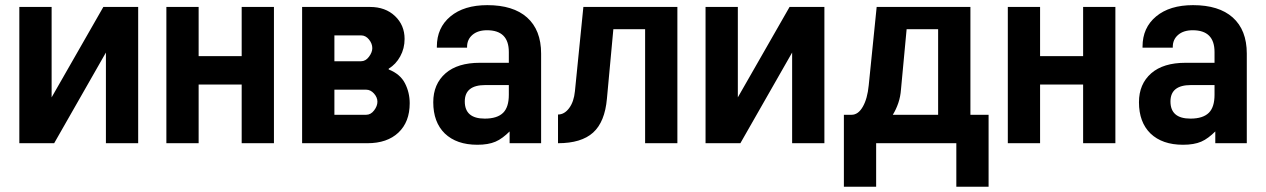

<svg xmlns="http://www.w3.org/2000/svg" viewBox="-20 -546 4827 732"><path d="M53.7 -519.5H176.8V-174.8L374 -519.5H506.8V0H383.8V-345.7L186.5 0H53.7Z M614.3 -519.5H737.3V-332H901.4V-519.5H1024.4V0H901.4V-223.6H737.3V0H614.3Z M1131.8 -519.5H1390.6Q1449.2 -519.5 1485.8 -484.9Q1522.5 -450.2 1522.5 -397.5Q1522.5 -361.3 1505.9 -331.1Q1489.3 -300.8 1461.9 -284.2V-281.2Q1505.9 -263.7 1523.9 -228.5Q1542 -193.4 1542 -152.3Q1542 -81.1 1499 -40.5Q1456.1 0 1380.9 0H1131.8ZM1376 -204.1H1254.9V-108.4H1376Q1393.6 -108.4 1406.2 -125Q1418.9 -141.6 1418.9 -158.2Q1418.9 -174.8 1405.8 -189.5Q1392.6 -204.1 1376 -204.1ZM1356.4 -411.1H1254.9V-312.5H1356.4Q1374 -312.5 1386.7 -329.6Q1399.4 -346.7 1399.4 -362.3Q1399.4 -379.9 1386.7 -395.5Q1374 -411.1 1356.4 -411.1Z M1989.3 -479.5Q2043 -431.6 2043 -341.8V0H1922.9V-44.9Q1910.2 -32.2 1896.5 -22Q1882.8 -11.7 1869.1 -5.9Q1841.8 5.9 1799.8 5.9Q1720.7 5.9 1675.8 -37.1Q1631.8 -80.1 1631.8 -156.2Q1631.8 -225.6 1678.7 -266.6Q1724.6 -306.6 1809.6 -306.6H1919.9V-347.7Q1919.9 -430.7 1836.9 -430.7Q1801.8 -430.7 1781.2 -413.1Q1760.7 -395.5 1760.7 -367.2V-364.3H1645.5V-368.2Q1645.5 -440.4 1697.3 -483.4Q1749 -526.4 1837.9 -526.4Q1936.5 -526.4 1989.3 -479.5ZM1898.4 -116.2Q1919.9 -137.7 1919.9 -184.6V-221.7H1830.1Q1752 -221.7 1752 -159.2Q1752 -93.8 1828.1 -93.8Q1876 -93.8 1898.4 -116.2Z M2204.1 -519.5H2562.5V0H2439.5V-434.6H2318.4L2293.9 -169.9Q2286.1 -81.1 2241.2 -40.5Q2196.3 0 2107.4 0V-109.4Q2131.8 -109.4 2149.9 -133.8Q2168 -158.2 2171.9 -198.2Z M2669.9 -519.5H2793V-174.8L2990.2 -519.5H3123V0H3000V-345.7L2802.7 0H2669.9Z M3322.3 -519.5H3679.7V-108.4H3749V166H3626V0H3320.3V166H3197.3V-108.4H3226.6Q3252 -108.4 3269.5 -139.2Q3287.1 -169.9 3292 -220.7ZM3436.5 -434.6 3415 -205.1Q3413.1 -177.7 3404.8 -153.3Q3396.5 -128.9 3383.8 -108.4H3556.6V-434.6Z M3822.3 -519.5H3945.3V-332H4109.4V-519.5H4232.4V0H4109.4V-223.6H3945.3V0H3822.3Z M4679.7 -479.5Q4733.4 -431.6 4733.4 -341.8V0H4613.3V-44.9Q4600.6 -32.2 4586.9 -22Q4573.2 -11.7 4559.6 -5.9Q4532.2 5.9 4490.2 5.9Q4411.1 5.9 4366.2 -37.1Q4322.3 -80.1 4322.3 -156.2Q4322.3 -225.6 4369.1 -266.6Q4415 -306.6 4500 -306.6H4610.4V-347.7Q4610.4 -430.7 4527.3 -430.7Q4492.2 -430.7 4471.7 -413.1Q4451.2 -395.5 4451.2 -367.2V-364.3H4335.9V-368.2Q4335.9 -440.4 4387.7 -483.4Q4439.5 -526.4 4528.3 -526.4Q4627 -526.4 4679.7 -479.5ZM4588.9 -116.2Q4610.4 -137.7 4610.4 -184.6V-221.7H4520.5Q4442.4 -221.7 4442.4 -159.2Q4442.4 -93.8 4518.6 -93.8Q4566.4 -93.8 4588.9 -116.2Z"/></svg>

Font: Dinish
Style: Bold
Weight: 700
Designer: Bert Driehuis
Foundry: Playbeing
Version: Version 3.006; git-39231f3c-release